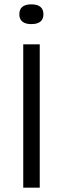

<svg xmlns="http://www.w3.org/2000/svg" viewBox="-20 -864 290 884"><path d="M87 0V-660H163V0ZM124 -753Q97 -753 83 -764.5Q69 -776 69 -798Q69 -821 83 -832.5Q97 -844 124 -844Q152 -844 166 -832.5Q180 -821 180 -798Q180 -776 166 -764.5Q152 -753 124 -753Z"/></svg>

Font: Bricolage Grotesque Light
Style: Regular
Weight: 300
Designer: Mathieu Triay
Foundry: Atelier Triay
Version: Version 1.000;gftools[0.9.30]